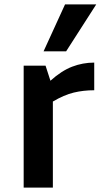

<svg xmlns="http://www.w3.org/2000/svg" viewBox="-20 -848 477 868"><path d="M87 0ZM406 -440Q357 -440 313.5 -429.5Q270 -419 219 -389V0H87V-551H186L208 -483Q258 -528 306 -546.5Q354 -565 406 -565ZM274 -828H415L279 -616H177Z"/></svg>

Font: MartelSansBold
Style: Bold
Weight: 700
Designer: Dan Reynolds and Mathieu Réguer
Foundry: Dan Reynolds and Mathieu Réguer
Version: Version 1.002; ttfautohint (v1.1) -l 5 -r 5 -G 72 -x 0 -D la